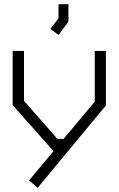

<svg xmlns="http://www.w3.org/2000/svg" viewBox="-20 -720 563 912"><path d="M159 172 118 137 234 -2 40 -221V-478H94V-241L253 -60H282L430 -237V-478H483V-219ZM219 -583 258 -633V-700H305V-617L258 -554Z"/></svg>

Font: Turret Road
Style: Regular
Weight: 400
Designer: Noponies
Foundry: Noponies
Version: Version 1.001; ttfautohint (v1.8)